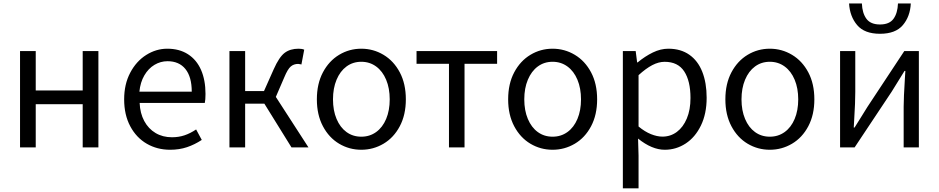

<svg xmlns="http://www.w3.org/2000/svg" viewBox="-20 -830 5286 1081"><path d="M181.2 -542.6V-320.6H445.6V-542.6H534V0H445.6V-243.2H181.2V0H92.8V-542.6Z M679 -270.6Q679 -355.6 713 -420.3Q747 -485 803 -520.4Q859 -555.8 921.8 -555.8Q989.8 -555.8 1038.3 -524.7Q1086.8 -493.6 1111.9 -436.4Q1137 -379.2 1137 -301Q1137 -267.2 1133 -250.4H766.2Q768.6 -192.4 792.1 -148.7Q815.6 -105 855.8 -81.1Q896 -57.2 948.2 -57.2Q986.2 -57.2 1018.9 -68.2Q1051.6 -79.2 1084.2 -101.2L1116 -42.2Q1076.2 -16 1032.9 -1.4Q989.6 13.2 937.8 13.2Q865.2 13.2 806.5 -20.7Q747.8 -54.6 713.4 -119Q679 -183.4 679 -270.6ZM923.2 -485.4Q883.8 -485.4 849.5 -464.8Q815.2 -444.2 792.6 -405.4Q770 -366.6 764.8 -313.8H1059.6Q1059.6 -397.2 1024 -441.3Q988.4 -485.4 923.2 -485.4Z M1360.2 -542.6V-317.4H1466.4L1521 -440Q1551.8 -509.2 1582.8 -532.5Q1613.8 -555.8 1661 -555.8Q1681 -555.8 1692.8 -550.2L1677 -466.8Q1675.2 -467.6 1672.8 -468Q1663.4 -470.2 1659 -470.2Q1634.2 -470.2 1617 -455.6Q1599.8 -441 1580.8 -395.2L1533 -284.4L1716.8 0H1621.2L1468.4 -246.4H1360.2V0H1271.8V-542.6Z M1764 -270.6Q1764 -358.4 1798.1 -422.7Q1832.2 -487 1889.4 -521.4Q1946.6 -555.8 2014.2 -555.8Q2081.6 -555.8 2139.2 -521.4Q2196.8 -487 2230.9 -422.7Q2265 -358.4 2265 -270.6Q2265 -183.6 2230.9 -119.2Q2196.8 -54.8 2139.2 -20.8Q2081.6 13.2 2014.2 13.2Q1946.6 13.2 1889.4 -20.8Q1832.2 -54.8 1798.1 -119.2Q1764 -183.6 1764 -270.6ZM2174.2 -270.6Q2174.2 -333 2154.1 -381.1Q2134 -429.2 2097.7 -455.7Q2061.4 -482.2 2014.2 -482.2Q1966.8 -482.2 1930.9 -455.7Q1895 -429.2 1874.9 -381.1Q1854.8 -333 1854.8 -270.6Q1854.8 -208.2 1874.9 -160.4Q1895 -112.6 1930.9 -86.5Q1966.8 -60.4 2014.2 -60.4Q2061.4 -60.4 2097.7 -86.5Q2134 -112.6 2154.1 -160.4Q2174.2 -208.2 2174.2 -270.6Z M2325.2 -470.8V-542.6H2778.8V-470.8H2595.4V0H2507.8V-470.8Z M2841 -270.6Q2841 -358.4 2875.1 -422.7Q2909.2 -487 2966.4 -521.4Q3023.6 -555.8 3091.2 -555.8Q3158.6 -555.8 3216.2 -521.4Q3273.8 -487 3307.9 -422.7Q3342 -358.4 3342 -270.6Q3342 -183.6 3307.9 -119.2Q3273.8 -54.8 3216.2 -20.8Q3158.6 13.2 3091.2 13.2Q3023.6 13.2 2966.4 -20.8Q2909.2 -54.8 2875.1 -119.2Q2841 -183.6 2841 -270.6ZM3251.2 -270.6Q3251.2 -333 3231.1 -381.1Q3211 -429.2 3174.7 -455.7Q3138.4 -482.2 3091.2 -482.2Q3043.8 -482.2 3007.9 -455.7Q2972 -429.2 2951.9 -381.1Q2931.8 -333 2931.8 -270.6Q2931.8 -208.2 2951.9 -160.4Q2972 -112.6 3007.9 -86.5Q3043.8 -60.4 3091.2 -60.4Q3138.4 -60.4 3174.7 -86.5Q3211 -112.6 3231.1 -160.4Q3251.2 -208.2 3251.2 -270.6Z M3559 -542.6 3567.2 -478.8H3570.2Q3611.8 -513.2 3655.6 -534.5Q3699.4 -555.8 3743 -555.8Q3812.4 -555.8 3860.9 -521.9Q3909.4 -488 3934 -425.7Q3958.6 -363.4 3958.6 -279.6Q3958.6 -189.6 3926.3 -123.2Q3894 -56.8 3840.2 -21.8Q3786.4 13.2 3722.8 13.2Q3650.6 13.2 3572.4 -49.8L3575.2 45.6V230.2H3486.8V-542.6ZM3867.6 -278.2Q3867.6 -374 3832.3 -428Q3797 -482 3722 -482Q3688.2 -482 3652.4 -463.3Q3616.6 -444.6 3575.2 -406.8V-117.8Q3610.4 -88.6 3645 -74.7Q3679.6 -60.8 3709.6 -60.8Q3755.2 -60.8 3790.8 -87.3Q3826.4 -113.8 3847 -162.9Q3867.6 -212 3867.6 -278.2Z M4064 -270.6Q4064 -358.4 4098.1 -422.7Q4132.2 -487 4189.4 -521.4Q4246.6 -555.8 4314.2 -555.8Q4381.6 -555.8 4439.2 -521.4Q4496.8 -487 4530.9 -422.7Q4565 -358.4 4565 -270.6Q4565 -183.6 4530.9 -119.2Q4496.8 -54.8 4439.2 -20.8Q4381.6 13.2 4314.2 13.2Q4246.6 13.2 4189.4 -20.8Q4132.2 -54.8 4098.1 -119.2Q4064 -183.6 4064 -270.6ZM4474.2 -270.6Q4474.2 -333 4454.1 -381.1Q4434 -429.2 4397.7 -455.7Q4361.4 -482.2 4314.2 -482.2Q4266.8 -482.2 4230.9 -455.7Q4195 -429.2 4174.9 -381.1Q4154.8 -333 4154.8 -270.6Q4154.8 -208.2 4174.9 -160.4Q4195 -112.6 4230.9 -86.5Q4266.8 -60.4 4314.2 -60.4Q4361.4 -60.4 4397.7 -86.5Q4434 -112.6 4454.1 -160.4Q4474.2 -208.2 4474.2 -270.6Z M4795.4 -542.6V-312.2Q4795.4 -253.2 4789.4 -158.4Q4787.8 -134.2 4786.8 -112H4791.4Q4808 -138.2 4823.6 -163.4L4863.6 -227.8L5071.4 -542.6H5153.4V0H5067.8V-229.6Q5067.8 -277.2 5075 -393.6Q5076.2 -411 5077.4 -430.6H5072.6L5000.4 -314L4791.6 0H4709.8V-542.6ZM4760.4 -810.4H4832.6Q4834.6 -756.4 4858.1 -724.3Q4881.6 -692.2 4934.6 -692.2Q4987.6 -692.2 5010.7 -724.3Q5033.8 -756.4 5035.8 -810.4H5108Q5104.4 -737.2 5063.2 -688.5Q5022 -639.8 4934.6 -639.8Q4847.4 -639.8 4806.1 -688.5Q4764.8 -737.2 4760.4 -810.4Z"/></svg>

Font: 寒蝉端黑体 Light
Style: Regular
Weight: 300
Designer: ChillDuanSans {Warren2060}; 
Source Han Sans {Ryoko NISHIZUKA 西塚涼子 (kana, bopomofo & ideographs); Paul D. Hunt (Latin, G
Foundry: ChillType&Adobe
Version: Version 1.300;Glyphs 3.3 (3306)